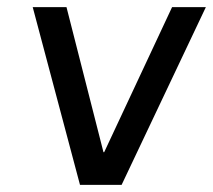

<svg xmlns="http://www.w3.org/2000/svg" viewBox="-20 -520 599 540"><path d="M167 -500 271 -92H273L464 -500H559L322 0H205L72 -500Z"/></svg>

Font: Quantico
Style: Italic
Weight: 400
Italic angle: -12°
Designer: Matt Desmond
Foundry: MADtype
Version: Version 2.002